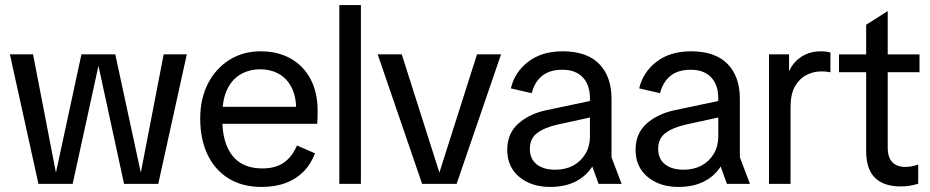

<svg xmlns="http://www.w3.org/2000/svg" viewBox="-20 -725 3665 757"><path d="M131.6 0 19.1 -510.7H110.3L200.5 -44.3L301.1 -510.7H434.5L535.1 -44.3L625.3 -510.7H716.5L604 0H469.1L368.2 -465.5L266.5 0Z M1011 12Q935.9 12 881.5 -21.3Q827 -54.7 798.2 -115.7Q769.4 -176.7 769.4 -257.6Q769.4 -336.6 800.4 -396.4Q831.3 -456.1 885.2 -489.4Q939 -522.7 1007.4 -522.7Q1074.9 -522.7 1125.6 -494.4Q1176.3 -466.1 1204.3 -413.4Q1232.3 -360.7 1232.3 -288.1Q1232.3 -273.3 1232 -259.4Q1231.7 -245.5 1230.6 -236.8H818.9V-303.9H1179.8L1147.8 -286.4Q1148.7 -339.2 1131.5 -376.2Q1114.3 -413.1 1081.7 -432.4Q1049.1 -451.7 1004.7 -451.7Q964 -451.7 930 -432.7Q896 -413.8 876.3 -373.6Q856.5 -333.4 856.5 -269.4V-254.4Q856.5 -161.9 896.1 -111.4Q935.6 -60.9 1014.8 -60.9Q1064.8 -60.9 1097.8 -82.9Q1130.7 -105 1151 -151.3L1222.1 -120.5Q1205 -76.2 1175 -46.7Q1144.9 -17.2 1104 -2.6Q1063.1 12 1011 12Z M1317.9 0V-705H1402.9V0Z M1644.3 0 1469.1 -510.7H1564L1712.4 -44.6L1860.7 -510.7H1955.5L1780.3 0Z M2149 12Q2074.8 12 2027.3 -27.5Q1979.9 -67 1979.9 -134.2Q1979.9 -199.7 2024.5 -238.6Q2069.2 -277.5 2137.3 -291.2L2351.2 -336.3V-271.6L2178.6 -234Q2126.7 -222.2 2097.8 -200.4Q2069 -178.7 2069 -138Q2069 -98.7 2095.8 -77.3Q2122.6 -55.9 2169.3 -55.9Q2209.7 -55.9 2240.5 -72.6Q2271.3 -89.4 2288.6 -119.3Q2306 -149.1 2306 -187.3V-337.2Q2306 -390.2 2277.7 -420.1Q2249.3 -450 2197.5 -450Q2146.4 -450 2116.8 -425.4Q2087.3 -400.8 2076.3 -357.6L1994.2 -376.5Q2008.7 -439.8 2062.1 -481.2Q2115.4 -522.7 2198.7 -522.7Q2293.5 -522.7 2342.2 -473.2Q2391 -423.7 2391 -335.3V-104.9L2430.9 0H2340L2315.3 -68.5Q2290.7 -30.1 2248.8 -9Q2207 12 2149 12Z M2655 12Q2580.8 12 2533.3 -27.5Q2485.9 -67 2485.9 -134.2Q2485.9 -199.7 2530.5 -238.6Q2575.2 -277.5 2643.3 -291.2L2857.2 -336.3V-271.6L2684.6 -234Q2632.7 -222.2 2603.8 -200.4Q2575 -178.7 2575 -138Q2575 -98.7 2601.8 -77.3Q2628.6 -55.9 2675.3 -55.9Q2715.7 -55.9 2746.5 -72.6Q2777.3 -89.4 2794.6 -119.3Q2812 -149.1 2812 -187.3V-337.2Q2812 -390.2 2783.7 -420.1Q2755.3 -450 2703.5 -450Q2652.4 -450 2622.8 -425.4Q2593.3 -400.8 2582.3 -357.6L2500.2 -376.5Q2514.7 -439.8 2568.1 -481.2Q2621.4 -522.7 2704.7 -522.7Q2799.5 -522.7 2848.2 -473.2Q2897 -423.7 2897 -335.3V-104.9L2936.9 0H2846L2821.3 -68.5Q2796.7 -30.1 2754.8 -9Q2713 12 2655 12Z M3011.9 0V-510.7H3091V-443.8Q3107 -479.9 3139.7 -501.3Q3172.5 -522.7 3217.5 -522.7Q3227.3 -522.7 3237.3 -521.3Q3247.3 -520 3254.1 -518V-440Q3243.6 -442.2 3235.7 -442.9Q3227.8 -443.5 3218 -443.5Q3186.5 -443.5 3158.5 -428.6Q3130.4 -413.7 3113.6 -383Q3096.9 -352.3 3096.9 -304V0Z M3531 10Q3464.1 10 3429.6 -24.2Q3395 -58.4 3395 -129.9V-627.4L3480 -681.3V-143.7Q3480 -104.3 3498.1 -85.6Q3516.1 -66.9 3549.7 -66.9Q3560.5 -66.9 3572.9 -68.9Q3585.3 -70.9 3600.3 -76.4V-0.7Q3582.9 4.8 3566.3 7.4Q3549.7 10 3531 10ZM3288 -440.4V-510.6H3605.3V-440.4Z"/></svg>

Font: TikTok Sans Light
Style: Regular
Weight: 300
Version: Version 4.000